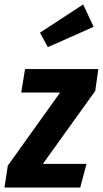

<svg xmlns="http://www.w3.org/2000/svg" viewBox="-47 -839 460 859"><path d="M379 -432 145 -106H340L312 0H-27L-12 -98L222 -425H48L65 -530H393ZM372 -719 167 -628 132 -693 325 -819Z"/></svg>

Font: Fira Sans Compressed SemiBold
Style: Italic
Weight: 600
Width: 1
Italic angle: -8°
Designer: bBox Type GmbH & Carrois Corporate GbR & Edenspiekermann AG
Foundry: bBox Type GmbH & Carrois Corporate GbR & Edenspiekermann AG
Version: Version 4.301